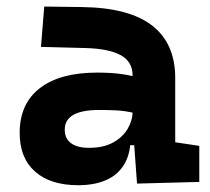

<svg xmlns="http://www.w3.org/2000/svg" viewBox="-20 -542 626 572"><path d="M388.2 4.9 377 -148.4 375 -215.8V-316.9Q375 -358.4 339.6 -377.7Q304.2 -397 234.4 -398.9L102.1 -402.3L111.8 -522.5L224.6 -521Q365.2 -519 433.6 -465.6Q502 -412.1 502 -309.6V-118.2L573.7 -107.4V0ZM212.9 9.8Q130.4 9.8 84.5 -30.8Q38.6 -71.3 38.6 -146Q38.6 -232.9 98.6 -279.3Q158.7 -325.7 269 -325.7Q311.5 -325.7 342.5 -321.3Q373.5 -316.9 405.3 -307.6L383.8 -204.6Q352.5 -211.9 327.6 -213.1Q302.7 -214.4 275.4 -214.4Q172.9 -214.4 172.9 -155.8Q172.9 -129.4 191.4 -115.5Q210 -101.6 245.6 -101.6Q288.6 -101.6 317.4 -117.7Q346.2 -133.8 360.6 -158.7Q375 -183.6 375 -210V-242.2L393.6 -109.4H352.1L369.1 -125Q367.7 -80.1 348.6 -50Q329.6 -20 295.2 -5.1Q260.7 9.8 212.9 9.8Z"/></svg>

Font: Cascadia Mono PL
Style: Regular
Weight: 400
Monospace: yes
Designer: Aaron Bell
Foundry: Saja Typeworks
Version: Version 2102.003